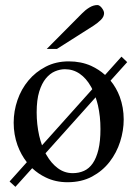

<svg xmlns="http://www.w3.org/2000/svg" viewBox="-20 -701 540 754"><path d="M465.8 -231.9Q465.8 -188.5 451.9 -144.8Q438 -101.1 410.4 -65.4Q382.8 -29.8 341.6 -7.6Q300.3 14.6 245.1 14.6Q197.8 14.6 159.2 -4.4Q130.4 -18.1 106.4 -40.5L40.5 32.7L17.6 11.7L85.4 -64Q62.5 -93.3 48.8 -130.4Q33.7 -172.4 33.7 -219.2Q33.7 -264.6 48.6 -307.9Q63.5 -351.1 91.6 -384.8Q119.6 -418.5 159.7 -439.2Q199.7 -460 250 -460Q298.3 -460 337.9 -442.4Q368.7 -428.2 392.6 -406.7L457 -478.5L479.5 -457L414.1 -384.3Q437 -356.4 450.2 -321.3Q465.8 -278.8 465.8 -231.9ZM336.9 -361.3Q318.8 -393.6 293 -411.4Q267.1 -429.2 234.9 -429.2Q215.8 -429.2 196 -420.9Q176.3 -412.6 160.2 -393.1Q144 -373.5 134 -341.1Q124 -308.6 124 -259.8Q124 -212.9 133.8 -168.5Q136.2 -158.7 138.9 -149.2Q141.6 -139.6 145 -130.4L342.3 -350.6Q341.3 -353.5 339.8 -356.2Q338.4 -358.9 336.9 -361.3ZM374.5 -194.3Q374.5 -219.2 372.1 -242.2Q369.6 -265.1 364.7 -287.1Q362.8 -295.4 360.4 -303.2L355.5 -318.8L158.7 -99.1L162.6 -92.3Q181.2 -59.6 207.3 -40.3Q233.4 -21 265.6 -21Q289.6 -21 309.8 -30Q330.1 -39.1 344.2 -59.6Q358.4 -80.1 366.5 -113.3Q374.5 -146.5 374.5 -194.3ZM388.7 -649.4Q388.7 -635.3 376.2 -623Q363.8 -610.8 348.1 -600.6L203.6 -508.8H163.6L302.2 -648.4Q314.9 -661.6 330.8 -671.4Q346.7 -681.2 362.8 -681.2Q366.7 -681.2 371.1 -678.2Q375.5 -675.3 379.4 -670.4Q383.3 -665.5 386 -659.9Q388.7 -654.3 388.7 -649.4Z"/></svg>

Font: Doulos SIL Compact
Style: Regular
Weight: 400
Designer: Walt Agee, Victor Gaultney, Peter Martin, Debbi Hosken
Foundry: SIL International
Version: Version 4.110; 2011; Maintenance release ; LnSpcTght